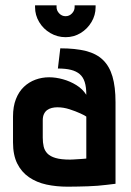

<svg xmlns="http://www.w3.org/2000/svg" viewBox="-20 -692 492 723"><path d="M340 -672H261V-665Q261 -652 251 -641.5Q241 -631 227 -631Q213 -631 203 -641.5Q193 -652 193 -665V-672H112V-665Q112 -635 127.5 -609Q143 -583 169.5 -567.5Q196 -552 227 -552Q258 -552 283.5 -567.5Q309 -583 324.5 -609Q340 -635 340 -665ZM305 -335Q291 -357 267.5 -371.5Q244 -386 217 -393.5Q190 -401 165 -401Q138 -401 113.5 -392Q89 -383 70 -365Q51 -347 40 -319Q29 -291 29 -253V-156Q29 -108 45 -76Q61 -44 89.5 -24.5Q118 -5 155 3Q192 11 235 11Q255 11 274 10.5Q293 10 311.5 9.5Q330 9 347.5 7.5Q365 6 382 4Q399 2 415 0V-307Q415 -365 403.5 -404Q392 -443 367.5 -466.5Q343 -490 303.5 -500Q264 -510 207 -510L198 -434Q227 -434 247 -429Q267 -424 280 -413Q293 -402 299 -383Q305 -364 305 -335ZM305 -253V-95Q305 -95 300.5 -94.5Q296 -94 288.5 -93.5Q281 -93 272.5 -92.5Q264 -92 256.5 -91.5Q249 -91 244 -91Q210 -91 189.5 -97Q169 -103 158.5 -114Q148 -125 144.5 -140Q141 -155 141 -174V-239Q141 -253 145.5 -262.5Q150 -272 157.5 -277.5Q165 -283 175 -285.5Q185 -288 196 -288Q219 -288 242 -280.5Q265 -273 282.5 -265Q300 -257 305 -253Z"/></svg>

Font: Advent Pro
Style: Bold
Weight: 700
Designer: VivaRado, Andreas Kalpakidis
Foundry: VivaRado, Andreas Kalpakidis
Version: Version 3.000